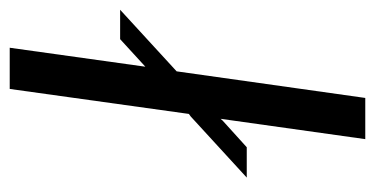

<svg xmlns="http://www.w3.org/2000/svg" viewBox="-258 -578 790 405"><g transform="rotate(90 137.5 -375.0)"><path d="M309.1 -500 180.2 -381.8 174.8 -377.9 122.1 0H35.2L75.2 -286.1L17.1 -232.9H-44.9L85 -352.1L141.1 -750H228L185.1 -444.8L189 -449.2L245.1 -500Z"/></g></svg>

Font: Oakes Grotesk
Style: Italic
Weight: 400
Italic angle: -8°
Designer: Samuel Oakes
Foundry: Samuel Oakes
Version: Version 1.000;PS 001.000;hotconv 1.0.88;makeotf.lib2.5.64775